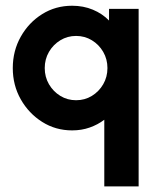

<svg xmlns="http://www.w3.org/2000/svg" viewBox="-20 -448 554 676"><path d="M347.2 208.3V-26.4Q324.3 -9 295.8 1Q267.4 11.1 234 11.1Q175.7 11.1 128.5 -18.8Q81.2 -48.6 53.1 -98.3Q25 -147.9 25 -208.3Q25 -268.8 53.1 -318.8Q81.2 -368.8 128.5 -398.3Q175.7 -427.8 234 -427.8Q273.6 -427.8 306.9 -413.9Q340.3 -400 363.9 -375.7V-416.7H468.1V208.3ZM247.9 -95.1Q278.5 -95.1 303.5 -110.4Q328.5 -125.7 343.4 -151.4Q358.3 -177.1 358.3 -208.3Q358.3 -239.6 343.4 -265.3Q328.5 -291 303.5 -306.2Q278.5 -321.5 247.9 -321.5Q217.4 -321.5 192.4 -306.2Q167.4 -291 152.4 -265.3Q137.5 -239.6 137.5 -208.3Q137.5 -177.1 152.4 -151.4Q167.4 -125.7 192.4 -110.4Q217.4 -95.1 247.9 -95.1Z"/></svg>

Font: co2trust
Style: Bold
Weight: 700
Designer: Kristian Moeller
Foundry: Dicotype
Version: Version 1.000